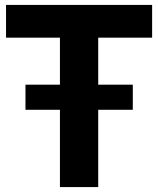

<svg xmlns="http://www.w3.org/2000/svg" viewBox="-20 -760 642 780"><path d="M223.5 0V-314H83.5V-416H223.5V-607H4.5V-740H598V-607H379V-416H519.5V-314H379V0Z"/></svg>

Font: Encode Sans SemiCondensed SemiCondensed
Style: Bold
Weight: 700
Width: 4
Designer: Multiple Designers
Foundry: Impallari Type
Version: Version 3.000; ttfautohint (v1.8.3) -l 8 -r 50 -G 200 -x 14 